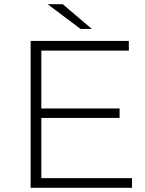

<svg xmlns="http://www.w3.org/2000/svg" viewBox="-20 -895 693 915"><path d="M171 -378H550V-333H171ZM177 -46H609V0H126V-700H594V-654H177ZM364 -757 207 -875H279L418 -757Z"/></svg>

Font: Modern
Style: Regular
Weight: 300
Designer: Julieta Ulanovsky
Foundry: Julieta Ulanovsky
Version: Version 8.000